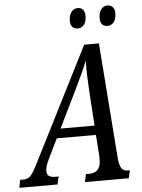

<svg xmlns="http://www.w3.org/2000/svg" viewBox="-103 -954 738 1001"><g transform="rotate(-5 266.0 -453.5)"><path d="M489 -801C511 -801 535 -817 535 -863C535 -893 519 -907 497 -907C469 -907 451 -881 451 -845C451 -815 465 -801 489 -801ZM334 -801C355 -801 379 -817 379 -863C379 -893 364 -907 342 -907C313 -907 295 -881 295 -845C295 -815 310 -801 334 -801ZM-43 0H157L166 -41H148C119 -41 105 -51 105 -74C105 -88 109 -107 122 -133L174 -240H379L387 -127V-107C387 -62 363 -41 328 -41H309L301 0H530L539 -41H527C496 -41 485 -63 481 -118L436 -714H359L58 -119C26 -54 12 -41 -19 -41H-35ZM292 -481C323 -544 341 -583 360 -631C358 -583 361 -531 364 -472L376 -289H198Z"/></g></svg>

Font: Noto Serif ExtraCondensed
Style: Italic
Weight: 400
Width: 2
Italic angle: -12°
Designer: Monotype Design Team
Foundry: Monotype Imaging Inc.
Version: Version 2.014